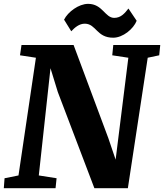

<svg xmlns="http://www.w3.org/2000/svg" viewBox="-36 -982 856 1002"><path d="M-16.1 0H253.9L259.3 -51.8L166.5 -66.4L227.5 -626L265.6 -502L456.5 0H631.3L734.9 -680.7L794.9 -693.4L800.3 -747.1H555.2L549.8 -693.4L633.8 -680.7L567.4 -148.9L529.3 -261.2L348.1 -747.1H76.2L68.4 -693.4L151.4 -680.7L60.5 -66.4L-12.2 -51.8ZM335.9 -818.8C354.5 -838.4 377.4 -858.9 407.7 -858.4C466.3 -856.9 468.3 -785.2 554.7 -785.2C605.5 -785.2 660.6 -831.1 677.2 -873.5L634.3 -937.5C615.7 -914.1 596.2 -888.7 560.1 -888.7C511.7 -888.7 499.5 -961.9 423.8 -961.9C375 -961.9 318.4 -919.9 298.3 -879.4Z"/></svg>

Font: Merriweather
Style: Heavy Italic
Weight: 900
Italic angle: -7.5°
Designer: Eben Sorkin
Foundry: Eben Sorkin
Version: Version 1.001